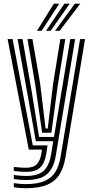

<svg xmlns="http://www.w3.org/2000/svg" viewBox="-20 -812 502 1042"><path d="M120 209.5Q102.5 209.5 84.2 207.9Q66 206.2 55 203.8V181.8Q70.5 184.5 88 185.9Q105.5 187.2 120 187.2Q184 187.2 222.5 170.2Q261 153.2 280.9 120.1Q300.8 87 308.8 39.2L414.8 -600H441.5L335 43.5Q326 96.5 303.6 133.6Q281.2 170.8 237.2 190.1Q193.2 209.5 120 209.5ZM120 120.8Q108.2 120.8 92.9 119.6Q77.5 118.5 55 116V94Q79.8 96.5 94.2 97.5Q108.8 98.5 120 98.5Q162 98.5 180.2 78.6Q198.5 58.8 204.5 21.2L207.5 0H136.2L21.2 -600H48.2L158 -23H238.2L230.5 25.5Q222.8 73 198.4 96.9Q174 120.8 120 120.8ZM120 165Q107 165 89.9 163.6Q72.8 162.2 55 159.8V138Q75.2 140.5 91.5 141.8Q107.8 143 120 143Q188.2 143 217.8 114.2Q247.2 85.5 256.5 30.2L269 -45.8H174.5L128.5 -304.5L75.2 -600H102.2L150.8 -323L192 -68.8H273L361.2 -600H387.8L282.5 34.5Q272 99 236.5 132Q201 165 120 165ZM208.5 -91.8 173 -341 129.2 -600H156L198 -358L227.5 -114.5H239L269 -362.5L307.5 -600H334.2L291.5 -335L258.8 -91.8ZM181 -645 272.2 -792H301.5L206.2 -645ZM278.8 -645 386.2 -792H415.5L304 -645ZM230 -645 329.2 -792H358.5L255 -645Z"/></svg>

Font: Big Shoulders Inline Text Thin ExtraBold
Style: Regular
Weight: 800
Version: Version 2.002